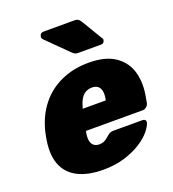

<svg xmlns="http://www.w3.org/2000/svg" viewBox="-139 -864 884 981"><g transform="rotate(-20 303.5 -374.0)"><path d="M256 10Q173 10 117.5 -18.5Q62 -47 41 -105Q20 -163 38 -252Q39 -256 40 -262.5Q41 -269 42 -272Q62 -355 108 -412.5Q154 -470 221 -500Q288 -530 370 -530Q462 -530 514.5 -493.5Q567 -457 583.5 -396.5Q600 -336 585 -261L580 -233Q578 -223 568.5 -215Q559 -207 548 -207H239Q239 -207 238.5 -205Q238 -203 238 -201Q233 -177 235.5 -158.5Q238 -140 249.5 -129.5Q261 -119 281 -119Q294 -119 304 -123Q314 -127 322 -133.5Q330 -140 337 -146Q348 -155 354.5 -157.5Q361 -160 372 -160H529Q539 -160 544 -154Q549 -148 546 -139Q541 -121 520 -95.5Q499 -70 461.5 -46Q424 -22 372 -6Q320 10 256 10ZM263 -319H388V-321Q394 -348 390.5 -367Q387 -386 375 -395.5Q363 -405 343 -405Q323 -405 307 -395.5Q291 -386 280.5 -367Q270 -348 263 -321ZM341 -595Q326 -595 319 -599.5Q312 -604 305 -611L190 -725Q186 -731 187 -738Q190 -758 210 -758H377Q389 -758 395.5 -754.5Q402 -751 410 -739L479 -624Q484 -619 482 -611Q478 -595 463 -595Z"/></g></svg>

Font: Rubik Light ExtraBold
Style: Italic
Weight: 800
Italic angle: -12°
Version: Version 2.104